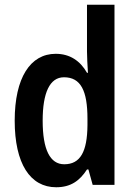

<svg xmlns="http://www.w3.org/2000/svg" viewBox="-20 -780 568 810"><path d="M217 10C278 10 316 -17 347 -65H353L371 0H463V-760H347V-563C347 -539 349 -506 351 -473H347C318 -524 274 -553 215 -553C108 -553 42 -452 42 -271C42 -90 107 10 217 10ZM251 -87C191 -87 160 -149 160 -271C160 -389 190 -454 250 -454C321 -454 349 -397 349 -279V-252C348 -140 319 -87 251 -87Z"/></svg>

Font: Noto Sans Ethiopic Cond SemBd
Style: Regular
Weight: 600
Width: 3
Designer: Monotype Design Team
Foundry: Monotype Imaging Inc.
Version: Version 2.102